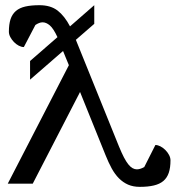

<svg xmlns="http://www.w3.org/2000/svg" viewBox="-20 -707 686 739"><path d="M272 -553.7 438 -143.1Q448.2 -118.2 457 -101.3Q465.8 -84.5 474.1 -74.2Q482.4 -64 490.5 -59.6Q498.5 -55.2 506.8 -55.2Q519.5 -55.2 535.2 -64L578.1 -148.9Q587.4 -148.9 597.7 -143.6Q607.9 -138.2 616.5 -129.6Q625 -121.1 630.6 -110.6Q636.2 -100.1 636.2 -89.8Q636.2 -61.5 629.6 -42Q623 -22.5 608.9 -10.5Q594.7 1.5 572.3 6.8Q549.8 12.2 518.1 12.2Q492.7 12.2 473.1 3.7Q453.6 -4.9 438 -20.5Q422.4 -36.1 409.9 -58.8Q397.5 -81.5 386.2 -109.9L288.1 -353L106 0H9.8L245.1 -456.1Q238.8 -471.7 232.9 -485.6Q227.1 -499.5 222.7 -510.7L95.7 -400.4V-472.2L201.2 -564Q185.5 -597.7 171.6 -609.4Q157.7 -621.1 144 -621.1Q137.2 -621.1 130.4 -618.4Q123.5 -615.7 116.2 -610.8L71.8 -525.9Q62.5 -525.9 52.2 -531.2Q42 -536.6 33.7 -545.2Q25.4 -553.7 19.8 -564.2Q14.2 -574.7 14.2 -585Q14.2 -613.3 20.5 -632.8Q26.9 -652.3 41 -664.6Q55.2 -676.8 77.6 -681.9Q100.1 -687 131.8 -687Q174.8 -687 201.7 -666.3Q228.5 -645.5 249.5 -605.5L342.8 -687V-615.2Z"/></svg>

Font: Charis SIL
Style: Regular
Weight: 400
Foundry: SIL International
Version: Version 4.112